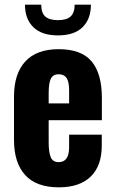

<svg xmlns="http://www.w3.org/2000/svg" viewBox="-20 -800 499 830"><path d="M230.5 -647Q160.6 -647 124.3 -682.4Q87.9 -717.8 87.9 -779.8H158.2Q158.2 -744.6 175.5 -728.8Q192.9 -712.9 230.5 -712.9Q268.1 -712.9 285.4 -729Q302.7 -745.1 302.7 -779.8H373Q373 -717.8 336.9 -682.4Q300.8 -647 230.5 -647ZM190.4 -353H278.8V-409.7Q278.8 -446.8 267.8 -462.9Q256.8 -479 233.4 -479Q210 -479 200.2 -460.7Q190.4 -442.4 190.4 -396.5ZM234.4 9.8Q137.2 9.8 88.9 -43.2Q40.5 -96.2 40.5 -195.3V-382.3Q40.5 -481.4 89.4 -534.4Q138.2 -587.4 233.9 -587.4Q332 -587.4 376.2 -534.4Q420.4 -481.4 420.4 -377V-280.3H190.4V-185.5Q190.4 -142.6 199.2 -120.8Q208 -99.1 233.9 -99.1Q278.8 -99.1 278.8 -164.1V-217.8H419.9V-170.9Q419.9 -83 372.1 -36.6Q324.2 9.8 234.4 9.8Z"/></svg>

Font: Oswald
Style: DemiBold
Weight: 600
Designer: Vernon Adams
Foundry: Vernon Adams
Version: 3.0; ttfautohint (v0.95) -l 8 -r 50 -G 200 -x 0 -w "G" -W -c